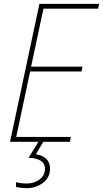

<svg xmlns="http://www.w3.org/2000/svg" viewBox="-20 -734 533 994"><path d="M32 0 184 -714H493L488 -689H205L141 -389H407L402 -364H136L64 -25H347L342 0ZM119 240Q100 240 86.5 238Q73 236 63 234V209Q73 212 87 214Q101 216 119 216Q141 216 162.5 207.5Q184 199 198.5 182Q213 165 213 140Q213 86 128 83L179 0H204L166 65Q199 69 219 88Q239 107 239 139Q239 185 202.5 212.5Q166 240 119 240Z"/></svg>

Font: Noto Sans SemiCondensed Thin
Style: Italic
Weight: 100
Width: 4
Italic angle: -12°
Designer: Monotype Design Team
Foundry: Monotype Imaging Inc.
Version: Version 2.013; ttfautohint (v1.8.4.7-5d5b)